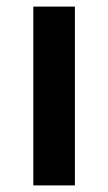

<svg xmlns="http://www.w3.org/2000/svg" viewBox="-20 -562 327 582"><path d="M207 0H81V-542H207Z"/></svg>

Font: Noto Sans Tamil SemiBold
Style: Regular
Weight: 600
Designer: Jelle Bosma - Monotype Design Team
Foundry: Monotype Imaging Inc.
Version: Version 2.004; ttfautohint (v1.8.4.7-5d5b)